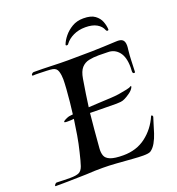

<svg xmlns="http://www.w3.org/2000/svg" viewBox="-184 -937 976 1061"><g transform="rotate(-20 303.5 -406.0)"><path d="M478 7Q453 7 414.5 4Q376 1 321 -3Q279 -6 244 -6Q221 -6 197.5 -5.5Q174 -5 145 -3Q130 -3 100.5 -2Q71 -1 35.5 -0.5Q0 0 -34 0H-35Q-38 0 -38 -2Q-38 -6 -33 -11.5Q-28 -17 -24 -17Q1 -16 20 -15.5Q39 -15 54 -15Q91 -15 107.5 -23Q124 -31 132.5 -56Q141 -81 153 -132Q164 -176 172 -223.5Q180 -271 186 -315Q179 -314 170 -313.5Q161 -313 154 -313H144Q130 -313 130 -317Q130 -322 143.5 -328.5Q157 -335 165 -337Q169 -338 175.5 -338.5Q182 -339 189 -340Q193 -370 197 -409Q201 -448 203.5 -484Q206 -520 206 -541Q206 -565 199.5 -587Q193 -609 170 -613Q160 -615 135.5 -616Q111 -617 88 -617.5Q65 -618 57 -617Q51 -617 51 -621Q51 -625 56 -629.5Q61 -634 66 -634Q119 -634 170 -632Q221 -630 267 -630Q344 -630 409 -631.5Q474 -633 550 -637Q578 -639 589.5 -629Q601 -619 601 -595Q601 -590 600.5 -584.5Q600 -579 599 -572Q595 -536 594.5 -511Q594 -486 592 -445Q592 -439 586 -439Q577 -439 577 -452Q577 -458 577.5 -463.5Q578 -469 578 -475Q578 -536 553 -566.5Q528 -597 489 -597Q475 -597 461.5 -597.5Q448 -598 435 -598Q403 -598 377 -592.5Q351 -587 333.5 -567.5Q316 -548 309 -506Q301 -460 295.5 -421.5Q290 -383 285 -347Q314 -349 348 -350.5Q382 -352 419 -354Q443 -355 468.5 -359Q494 -363 514.5 -367.5Q535 -372 540 -376Q542 -378 544 -378Q547 -378 544 -370Q537 -355 518 -341.5Q499 -328 486 -322Q474 -316 461.5 -314.5Q449 -313 436 -313Q380 -313 343.5 -314Q307 -315 281 -315Q276 -269 272 -221Q268 -173 263 -113Q261 -89 267.5 -70.5Q274 -52 299 -42Q324 -32 375 -32Q452 -32 507.5 -74Q563 -116 592 -183Q594 -186 595 -186Q598 -186 600.5 -182.5Q603 -179 602 -175Q598 -164 591 -140Q584 -116 575 -88Q566 -60 552.5 -36Q539 -12 521 0Q510 7 478 7ZM425 -819Q469 -819 492 -802Q515 -785 524 -761.5Q533 -738 534 -716Q535 -709 527 -709Q522 -709 519 -716Q510 -740 484.5 -754.5Q459 -769 418 -769Q378 -769 347 -754Q316 -739 299 -716Q296 -710 289 -710Q282 -710 283 -716Q291 -738 310 -761.5Q329 -785 357.5 -802Q386 -819 424 -819Z"/></g></svg>

Font: Tapestry
Style: Regular
Weight: 400
Designer: Robert E. Leuschke
Foundry: Robert E. Leuschke
Version: Version 1.010; ttfautohint (v1.8.4.7-5d5b)